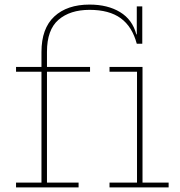

<svg xmlns="http://www.w3.org/2000/svg" viewBox="-20 -818 785 838"><path d="M50 0V-21H161V-505H50V-526H161V-591Q161 -694 217 -746Q273 -798 371 -798Q450 -798 504 -765.2Q558 -732.5 575 -668H592L577 -627Q557 -702 506.8 -738.5Q456.5 -775 371 -775Q285.5 -775 235.2 -731.5Q185 -688 185 -592V-526H373V-505H185V-21H323V0ZM577 -627V-790H601V-627ZM602 -21H716V0H458V-21H578V-505H458V-526H602Z"/></svg>

Font: Hepta Slab ExtraLight
Style: Regular
Weight: 200
Designer: Michael LaGattuta
Foundry: Michael LaGattuta
Version: Version 1.100